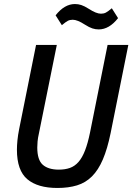

<svg xmlns="http://www.w3.org/2000/svg" viewBox="-20 -921 657 953"><path d="M262 -698 173 -258Q168 -236 166.5 -219Q165 -202 165 -189Q165 -127 192.5 -103Q220 -79 272 -79Q303 -79 327 -87.5Q351 -96 369.5 -117Q388 -138 402 -174Q416 -210 427 -264L514 -698H617L529 -260Q513 -182 490.5 -129.5Q468 -77 436.5 -45.5Q405 -14 362.5 -1Q320 12 265 12Q167 12 115.5 -31.5Q64 -75 64 -178Q64 -198 66.5 -224Q69 -250 75 -280L159 -698ZM470 -775Q454 -775 438.5 -780Q423 -785 401 -799Q364 -823 341 -823Q327 -823 316.5 -817.5Q306 -812 287 -796L256 -845Q300 -901 352 -901Q368 -901 383.5 -896Q399 -891 421 -877Q458 -853 481 -853Q495 -853 505.5 -858.5Q516 -864 535 -880L566 -831Q522 -775 470 -775Z"/></svg>

Font: IBM Plex Sans Cond Medm
Style: Italic
Weight: 500
Width: 3
Italic angle: -11°
Designer: Mike Abbink, Paul van der Laan, Pieter van Rosmalen
Foundry: Bold Monday
Version: Version 1.3